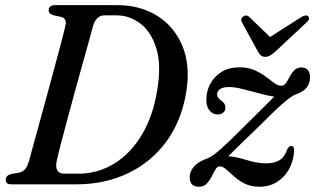

<svg xmlns="http://www.w3.org/2000/svg" viewBox="-20 -720 1231 750"><path d="M2.5 -18.5Q2.5 -34.5 24 -40.5L54 -45.5Q68 -48.5 77 -58Q86 -67.5 93.5 -91.5Q99.5 -114.5 111 -156.2Q122.5 -198 137 -250.5Q151.5 -303 166.5 -358.5Q181.5 -414 195.5 -465.8Q209.5 -517.5 220.2 -558.2Q231 -599 235.5 -620Q242.5 -648 218 -654L189 -660.5Q170 -666 170 -679.5Q170 -700 197 -700H437.5Q526.5 -700 593.2 -658.8Q660 -617.5 692 -541.8Q724 -466 708 -363.5Q690 -249.5 630.5 -168Q571 -86.5 480 -43.2Q389 0 278.5 0H24Q11.5 0 7 -5Q2.5 -10 2.5 -18.5ZM285 -41.5Q362 -41.5 426.2 -81Q490.5 -120.5 534.5 -194.2Q578.5 -268 594.5 -370.5Q610.5 -465.5 591 -530Q571.5 -594.5 529.2 -627.2Q487 -660 435 -660H388Q356 -660 343.5 -618.5Q338 -598 326.8 -557.5Q315.5 -517 301 -465.2Q286.5 -413.5 271.2 -357.5Q256 -301.5 241.8 -248.8Q227.5 -196 216.8 -154.5Q206 -113 201.5 -91Q191.5 -41.5 232.5 -41.5ZM1129 -129Q1123.5 -66 1085.8 -28.2Q1048 9.5 994 9.5Q960.5 9.5 936.5 -2.5Q912.5 -14.5 895 -30.2Q877.5 -46 864 -58Q850.5 -70 839 -70Q829 -70.5 822 -58.5Q815 -46.5 807 -30.8Q799 -15 787.5 -2.8Q776 9.5 757 9.5Q721 9.5 721 -28Q721 -50 737.8 -69.5Q754.5 -89 792 -102Q811 -110 842.8 -138.2Q874.5 -166.5 935 -227Q977 -268.5 1006 -297.2Q1035 -326 1051 -342.5Q1026.5 -346 993.8 -355Q961 -364 929 -372Q897 -380 875 -380Q850.5 -380 839.2 -371.8Q828 -363.5 828 -351Q828 -337.5 846 -325.5Q860.5 -316 860.5 -299.5Q860.5 -287.5 852.2 -280.2Q844 -273 831 -273Q811.5 -273 798.8 -288Q786 -303 786 -330Q786 -363.5 801.2 -392.2Q816.5 -421 845.2 -439Q874 -457 914 -457Q949 -457 974 -446Q999 -435 1017.5 -421Q1036 -407 1050.8 -396Q1065.5 -385 1079.5 -385Q1090 -385 1097.2 -395.8Q1104.5 -406.5 1111.8 -420.8Q1119 -435 1129.8 -445.8Q1140.5 -456.5 1157.5 -456.5Q1174 -456.5 1182.8 -445.8Q1191.5 -435 1191 -418Q1191 -369.5 1136 -351.5Q1119 -345.5 1087.2 -318Q1055.5 -290.5 992.5 -227.5Q946 -182.5 917.8 -155.2Q889.5 -128 872 -110Q904.5 -107 944.5 -94.5Q984.5 -82 1020.5 -82Q1050 -82 1070.5 -93.5Q1091 -105 1102 -136.5Q1109 -150 1118.5 -150Q1129.5 -149.5 1129 -129ZM1056.5 -519.5Q1045.5 -509.5 1036.2 -503.8Q1027 -498 1016.5 -498Q1005.5 -498 999.2 -503.5Q993 -509 987 -519.5L925.5 -632Q917.5 -647 930 -655.5Q942.5 -664.5 954.5 -653L1035 -575.5L1156.5 -653Q1176.5 -665 1184.5 -655.5Q1193 -646 1176.5 -631.5Z"/></svg>

Font: Fraunces 72pt Soft
Style: Italic
Weight: 400
Italic angle: -16°
Version: Version 1.000;[b76b70a41]